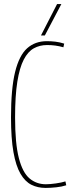

<svg xmlns="http://www.w3.org/2000/svg" viewBox="-20 -912 363 942"><path d="M34 -336Q34 -477 54 -558.5Q74 -640 113 -675Q152 -710 210 -710Q231 -710 252 -707.5Q273 -705 295 -698L291 -680Q270 -686 251 -688.5Q232 -691 211 -691Q175 -691 146 -675Q117 -659 96.5 -619.5Q76 -580 65 -511Q54 -442 54 -336Q54 -208 72.5 -136.5Q91 -65 125 -36.5Q159 -8 205 -8Q225 -8 253.5 -12Q282 -16 301 -22L305 -3Q284 4 255.5 7Q227 10 204 10Q165 10 134 -5.5Q103 -21 80.5 -59.5Q58 -98 46 -165.5Q34 -233 34 -336ZM181 -738 260 -892H281L200 -738Z"/></svg>

Font: Georama Condensed Thin
Style: Regular
Weight: 100
Width: 3
Designer: Jean-Baptiste Levee
Foundry: Production Type
Version: Version 1.000